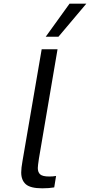

<svg xmlns="http://www.w3.org/2000/svg" viewBox="-20 -1017 488 1041"><path d="M95 -82Q95 -106 102 -144L206 -750H292L191 -157Q185 -117 185 -106Q185 -83 198 -71.5Q211 -60 247 -60Q268 -60 284 -63L274 -1Q247 4 209 4Q145 4 120 -18Q95 -40 95 -82ZM228 -818 357 -997H448L297 -818Z"/></svg>

Font: Be Vietnam
Style: Italic
Weight: 400
Italic angle: -9.33299°
Designer: Gabriel Lam
Foundry: TypeRant
Version: Version 3.000